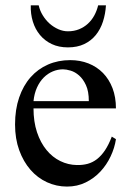

<svg xmlns="http://www.w3.org/2000/svg" viewBox="-20 -687 484 722"><path d="M416 -163.6Q411.1 -130.9 396 -98.9Q380.9 -66.9 357.4 -41.7Q334 -16.6 302.2 -1Q270.5 14.6 231.9 14.6Q192.4 14.6 156.7 -1.7Q121.1 -18.1 94.5 -48.6Q67.9 -79.1 52.2 -122.3Q36.6 -165.5 36.6 -218.8Q36.6 -275.4 52 -320.3Q67.4 -365.2 95 -396.5Q122.6 -427.7 160.6 -444.3Q198.7 -460.9 244.1 -460.9Q281.2 -460.9 312.7 -448.5Q344.2 -436 367.2 -412.6Q390.1 -389.2 403.1 -355.5Q416 -321.8 416 -279.3H106Q106 -229.5 119.1 -189.9Q132.3 -150.4 154.8 -123Q177.2 -95.7 206.8 -81.3Q236.3 -66.9 269 -66.4Q291 -65.9 309.8 -71Q328.6 -76.2 344.7 -88.6Q360.8 -101.1 374.8 -121.8Q388.7 -142.6 400.4 -173.3ZM314 -306.6Q314 -343.8 303.2 -366.9Q292.5 -390.1 277.3 -403.3Q262.2 -416.5 245.6 -421.4Q229 -426.3 216.8 -426.3Q197.3 -426.3 178.5 -418.5Q159.7 -410.6 144.5 -395.5Q129.4 -380.4 119.1 -357.9Q108.9 -335.4 106 -306.6ZM378.4 -667Q376.5 -634.8 367.2 -606Q357.9 -577.1 340.3 -555.4Q322.8 -533.7 296.6 -521.2Q270.5 -508.8 235.4 -508.8Q201.2 -508.8 174.8 -521.2Q148.4 -533.7 130.4 -555.4Q112.3 -577.1 103.5 -606Q94.7 -634.8 95.7 -667H125.5Q129.9 -647 140.9 -629.2Q151.9 -611.3 166.7 -598.1Q181.6 -585 199.5 -577.1Q217.3 -569.3 235.4 -569.3Q258.3 -569.3 277.1 -576.9Q295.9 -584.5 310.3 -597.7Q324.7 -610.8 334.5 -628.7Q344.2 -646.5 349.1 -667Z"/></svg>

Font: Doulos SIL APac
Style: Regular
Weight: 400
Designer: Walt Agee, Victor Gaultney, Peter Martin, Debbi Hosken, Becca Hirsbrunner
Foundry: SIL International
Version: Version 5.000